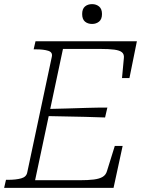

<svg xmlns="http://www.w3.org/2000/svg" viewBox="-39 -910 688 930"><path d="M555 -203 511 0H-19L-10 -39H0Q38 -39 63.5 -46Q89 -53 93 -75L212 -635Q217 -657 194.5 -664Q172 -671 135 -671H124L133 -710H624L588 -532H552L561 -629Q563 -647 552 -656.5Q541 -666 515 -669.5Q489 -673 446 -673H266L131 -37H345Q388 -37 415.5 -40.5Q443 -44 458.5 -53.5Q474 -63 479 -81L517 -203ZM185 -382Q235 -383 284 -384.5Q333 -386 382.5 -387.5Q432 -389 481 -389L470 -341Q422 -343 373 -344Q324 -345 275.5 -346Q227 -347 178 -348ZM407 -794Q427 -794 441 -805.5Q455 -817 455 -842Q455 -867 441 -878.5Q427 -890 407 -890Q386 -890 372.5 -878.5Q359 -867 359 -842Q359 -817 372.5 -805.5Q386 -794 407 -794Z"/></svg>

Font: Roboto Serif 20pt Thin
Style: Italic
Weight: 250
Italic angle: -10°
Version: Version 1.007